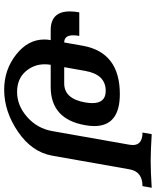

<svg xmlns="http://www.w3.org/2000/svg" viewBox="56 -809 743 915"><g transform="rotate(-90 427.5 -351.5)"><path d="M245.6 0Q166 -4.9 119.6 -4.9Q65.4 -4.9 -9.8 0L-2 -43.9Q67.4 -43.9 78.1 -106L143.1 -474.1Q160.2 -570.8 256.8 -637Q353.5 -703.1 457.5 -703.1Q552.2 -703.1 624.5 -646.5Q696.8 -589.8 696.8 -511.7Q696.8 -497.1 693.8 -481.4H741.7Q830.6 -481.4 830.6 -390.1Q830.6 -369.6 826.2 -345.2H713.9Q716.8 -361.3 716.8 -374Q716.8 -417 682.6 -417L666.5 -325.7Q633.8 -151.9 436.5 -151.9Q284.2 -151.9 284.2 -273.9Q284.2 -294.4 288.6 -317.9Q317.4 -481.4 470.7 -481.4H576.2Q578.6 -496.6 578.6 -510.3Q578.6 -562.5 543.5 -602.1Q508.3 -641.6 446.8 -641.6Q381.8 -641.6 327.4 -593.5Q272.9 -545.4 260.3 -474.1L195.3 -106Q193.8 -97.7 193.8 -90.3Q193.8 -43.9 253.4 -43.9ZM451.7 -219.2Q529.8 -219.2 546.9 -315.9L564.9 -417H487.3Q414.6 -417 397 -317.9Q393.6 -298.3 393.6 -283.2Q393.6 -219.2 451.7 -219.2Z"/></g></svg>

Font: Kelvinch
Style: Bold Italic
Weight: 700
Italic angle: -10°
Designer: Paul James Miller
Foundry: High-Logic / Made with FontCreator
Version: Version 3.30 September 23, 2016